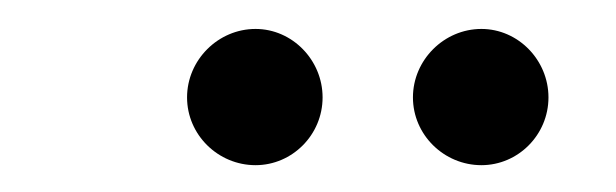

<svg xmlns="http://www.w3.org/2000/svg" viewBox="-20 -962 436 136"><path d="M272.5 -893C272.5 -866.5 294.5 -845 321 -845C347 -845 368.5 -866.5 368.5 -893C368.5 -919.5 347 -941.5 321 -941.5C294.5 -941.5 272.5 -919.5 272.5 -893ZM112.5 -893C112.5 -866.5 134.5 -845 161 -845C187 -845 208.5 -866.5 208.5 -893C208.5 -919.5 187 -941.5 161 -941.5C134.5 -941.5 112.5 -919.5 112.5 -893Z"/></svg>

Font: Bodoni* 06pt
Style: Italic
Weight: 400
Italic angle: -13°
Version: Version 2.3